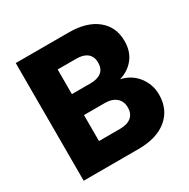

<svg xmlns="http://www.w3.org/2000/svg" viewBox="-159 -847 976 992"><g transform="rotate(-30 329.5 -351.0)"><path d="M622 -191Q622 -103 560.5 -51.5Q499 0 389 0H62V-702H378Q485 -702 545.5 -653Q606 -604 606 -520Q606 -458 573.5 -417Q541 -376 487 -360Q548 -347 585 -299.5Q622 -252 622 -191ZM233 -418H345Q387 -418 409.5 -436.5Q432 -455 432 -491Q432 -527 409.5 -546Q387 -565 345 -565H233ZM449 -214Q449 -251 424.5 -272Q400 -293 357 -293H233V-138H359Q402 -138 425.5 -157.5Q449 -177 449 -214Z"/></g></svg>

Font: IBM-Poppins
Style: Poppins-Bold
Weight: 700
Designer: Mike Abbink, Paul van der Laan, Pieter van Rosmalen, Ben Mitchell, Mark Frömberg
Foundry: Bold Monday
Version: Version 1.1